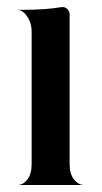

<svg xmlns="http://www.w3.org/2000/svg" viewBox="-20 -528 291 548"><path d="M178.7 -60.5Q178.7 -31.2 191.4 -15.6Q204.1 0 219.7 0H30.3Q45.9 0 58.1 -15.6Q70.3 -31.2 70.3 -60.5V-439.5Q70.3 -460.9 58.1 -480Q45.9 -499 30.3 -500H47.9Q110.4 -500 156.2 -507.8H159.2Q167 -507.8 172.9 -501.5Q178.7 -495.1 178.7 -487.3Z"/></svg>

Font: Olivea
Style: LigaturesFont
Weight: 400
Designer: Achmad Aprilia Pratama
Version: Version 001.000